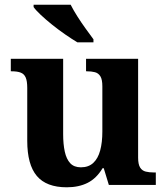

<svg xmlns="http://www.w3.org/2000/svg" viewBox="-20 -786 707 816"><path d="M263.7 10Q177.2 10 136.5 -38.2Q95.8 -86.5 95.8 -187.7V-412.1Q95.8 -441.5 89.2 -456.6Q82.7 -471.7 68.2 -477.3Q53.8 -483 29.5 -483H25.9V-536H248.4V-215.9Q248.4 -173.5 255.3 -141.7Q262.2 -109.8 278.5 -92.3Q294.8 -74.9 323.8 -74.9Q356.2 -74.9 376.4 -93.6Q396.6 -112.4 405.8 -146.6Q415 -180.8 415 -227V-419.1Q415 -448.2 406.6 -461.7Q398.2 -475.3 383.5 -479.1Q368.8 -483 349.3 -483H345.7V-536H567V-116Q567 -87.5 575.6 -73.9Q584.2 -60.3 599.5 -56.7Q614.8 -53 633.9 -53H642.2V0H442.6L420.9 -71.1H415.9Q390.1 -27.9 352.6 -9Q315 10 263.7 10ZM309 -606Q285.5 -620 257.3 -639.5Q229.1 -659 201.6 -681Q174.2 -703 153 -723Q131.8 -743 122.8 -756V-766H280.3Q291.3 -744 308.4 -717Q325.5 -690 344.3 -664Q363.2 -638 377.2 -619V-606Z"/></svg>

Font: Noto Serif Ethiopic
Style: Regular
Weight: 400
Designer: Monotype Design Team
Foundry: Monotype Imaging Inc.
Version: Version 2.102